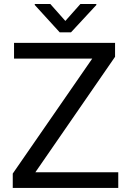

<svg xmlns="http://www.w3.org/2000/svg" viewBox="-20 -921 639 941"><path d="M559.6 -76.7V0H42.5V-70.3L432.1 -633.8H48.8V-710.9H543.9V-642.6L153.3 -76.7ZM226.6 -901.4 300.3 -818.4 374 -901.4H452.1V-896.5L328.1 -762.7H272.5L150.4 -896.5V-901.4Z"/></svg>

Font: Vazirmatn RD
Style: Regular
Weight: 400
Designer: Saber Rastikerdar
Foundry: Saber Rastikerdar
Version: Version 32.102